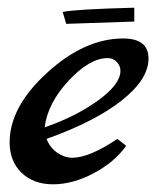

<svg xmlns="http://www.w3.org/2000/svg" viewBox="-20 -479 411 499"><path d="M285 -118 308 -100Q277 -57 223 -28.5Q169 0 118 0Q67 0 36 -30Q5 -60 5 -109Q5 -201 102.5 -290Q200 -379 300 -379Q366 -379 366 -327Q366 -273 296.5 -218Q227 -163 101 -118Q110 -95 129 -82Q148 -69 168 -69Q212 -69 285 -118ZM96 -148Q177 -176 235 -218Q293 -260 293 -295Q293 -308 283.5 -318Q274 -328 260 -328Q213 -328 158.5 -269.5Q104 -211 96 -148ZM329 -459V-423L152 -417L143 -448Q176 -455 329 -459Z"/></svg>

Font: Marck Script
Style: Regular
Weight: 400
Designer: Denis Masharov, Marck Fogel
Foundry: Denis Masharov
Version: Version 1.002